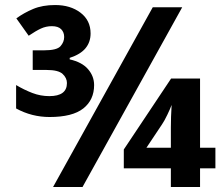

<svg xmlns="http://www.w3.org/2000/svg" viewBox="-20 -743 885 763"><path d="M177 -278Q106 -278 44 -312V-405Q76 -386 108.5 -373.5Q141 -361 176 -361Q246 -361 246 -413Q246 -433 229 -449Q212 -465 165 -465H110V-543H155Q206 -543 220.5 -559.5Q235 -576 235 -596Q235 -615 223 -627Q211 -639 186 -639Q163 -639 142.5 -629.5Q122 -620 94 -601L45 -670Q75 -692 112 -707.5Q149 -723 199 -723Q260 -723 300 -692.5Q340 -662 340 -610Q340 -576 320 -551.5Q300 -527 257 -513V-507Q306 -496 330 -468Q354 -440 354 -405Q354 -346 311 -312Q268 -278 177 -278ZM191 0 587 -714H704L308 0ZM659 0V-74H472V-149L660 -431H775V-156H836V-74H775V0ZM562 -156H659V-236Q659 -278 662 -326Q657 -312 645 -287Q633 -262 624 -249Z"/></svg>

Font: Noto Sans
Style: Bold
Weight: 700
Designer: Monotype Design Team
Foundry: Monotype Imaging Inc.
Version: Version 2.000;GOOG;noto-source:20170915:90ef993387c0; ttfaut